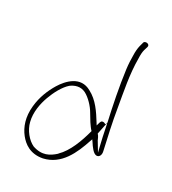

<svg xmlns="http://www.w3.org/2000/svg" viewBox="-198 -846 932 1039"><g transform="rotate(30 268.0 -326.5)"><path d="M46 -134C39 -64 58 -11 89 28C116 62 161 97 234 83C337 60 380 -38 410 -129L414 -140L422 -129C436 -107 459 -73 480 -75C495 -77 503 -93 498 -114C481 -190 462 -272 448 -358C433 -447 412 -546 412 -644C411 -667 412 -685 416 -699L423 -722C426 -732 420 -738 411 -740C402 -742 391 -738 390 -727L384 -705C380 -688 378 -668 379 -643C379 -620 380 -593 384 -561C397 -461 419 -353 440 -260L445 -235C453 -197 460 -160 469 -126L477 -93L460 -121C455 -129 450 -137 445 -146L444 -147C438 -160 434 -172 424 -182L438 -250C436 -249 433 -247 433 -246C430 -249 427 -250 423 -251C407 -253 405 -245 401 -231L397 -217L389 -230C358 -280 323 -334 268 -362C191 -406 130 -339 100 -290C74 -247 52 -195 46 -134ZM76 -53C62 -107 74 -166 90 -210C106 -254 131 -302 162 -329C185 -346 217 -358 251 -341C282 -325 315 -289 331 -261L359 -215C368 -202 378 -187 388 -177V-175C370 -106 341 -27 294 18V19C260 50 221 73 159 52C122 35 87 -8 76 -53ZM162 -328V-329ZM438 -250C440 -251 441 -252 441 -252V-253C441 -255 440 -258 440 -260Z"/></g></svg>

Font: Stray Cat
Style: LtExt
Weight: 300
Version: Version 1.0